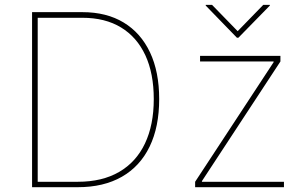

<svg xmlns="http://www.w3.org/2000/svg" viewBox="-20 -778 1263 798"><path d="M303.7 0H125V-22.5H303.7Q404.8 -22.5 475.3 -63.5Q545.9 -104.5 582.5 -181.6Q619.1 -258.8 619.1 -366.2Q619.1 -472.7 584.2 -548.1Q549.3 -623.5 483.2 -663.8Q417 -704.1 322.3 -704.1H125V-727.5H322.3Q422.9 -727.5 494.1 -684.3Q565.4 -641.1 603.5 -560.3Q641.6 -479.5 641.6 -366.2Q641.6 -250.5 601.8 -168.5Q562 -86.4 486.3 -43.2Q410.6 0 303.7 0ZM136.7 -727.5V0H113.3V-727.5ZM791 0V-22.5L1117.2 -519.5V-522.5H811.5V-545.9H1145.5V-522.5L819.3 -25.4V-22.5H1160.2V0ZM861.3 -757.8 967.8 -648.4 1074.2 -757.8H1101.6V-754.9L970.7 -621.1H964.8L835 -754.9V-757.8Z"/></svg>

Font: Inter Tight Thin
Style: Regular
Weight: 250
Designer: Rasmus Andersson
Foundry: rsms
Version: Version 3.004